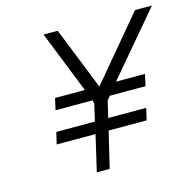

<svg xmlns="http://www.w3.org/2000/svg" viewBox="-98 -763 880 864"><g transform="rotate(-15 341.5 -330.5)"><path d="M142 -318H314L318 -302L300 -223H120L107 -168H288L249 0H309L349 -168H526L539 -223H362L380 -300L395 -318H561L573 -372H438L683 -661H604L360 -370L244 -661H178L293 -372H154Z"/></g></svg>

Font: Titillium Web
Style: Light Italic
Weight: 300
Italic angle: -13°
Version: Version 1.001;PS 57.000;hotconv 1.0.70;makeotf.lib2.5.55311